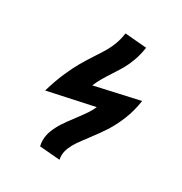

<svg xmlns="http://www.w3.org/2000/svg" viewBox="-172 -860 943 994"><g transform="rotate(30 300.0 -363.0)"><path d="M197 -39.5Q197 -70 209.5 -100.8Q222 -131.5 239.8 -158.5Q257.5 -185.5 287 -224Q314 -260 329.2 -282.5Q344.5 -305 354 -327.5L79.5 -268.5Q99 -335.5 121.5 -387Q144 -438.5 164 -473.2Q184 -508 213 -552.5Q237 -588.5 251 -612.8Q265 -637 276 -666.8Q287 -696.5 292 -732.5L421.5 -721.5Q415 -677.5 402.2 -642Q389.5 -606.5 374.5 -580Q359.5 -553.5 335.5 -517Q315.5 -486.5 302 -463.2Q288.5 -440 277.5 -413.5L541.5 -472.5Q532 -407.5 509.5 -353Q487 -298.5 461.2 -258.8Q435.5 -219 397.5 -169.5Q370.5 -134 355.2 -111.8Q340 -89.5 330.2 -65.8Q320.5 -42 320.5 -18Q320.5 -7.5 323 5L201.5 -5Q197 -22.5 197 -39.5Z"/></g></svg>

Font: JuliaMono Black
Style: Italic
Weight: 900
Italic angle: -9°
Monospace: yes
Designer: cormullion
Foundry: corm
Version: Version 0.057; ttfautohint (v1.8.4)